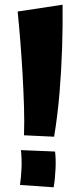

<svg xmlns="http://www.w3.org/2000/svg" viewBox="-20 -789 340 816"><path d="M210 -208 82 -214Q84 -269 82 -335.5Q80 -402 76 -472.5Q72 -543 66.5 -612Q61 -681 55 -740L246 -769Q247 -682 244 -586.5Q241 -491 233 -395Q225 -299 210 -208ZM208 7 65 -3Q70 -37 71.5 -75Q73 -113 69 -151L214 -145Q218 -113 216 -70Q214 -27 208 7Z"/></svg>

Font: Marhey Light SemiBold
Style: Regular
Weight: 600
Version: Version 1.000